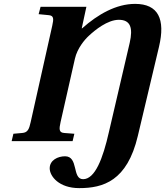

<svg xmlns="http://www.w3.org/2000/svg" viewBox="-20 -727 851 989"><path d="M40 0H354L363 -38L311 -42C283 -44 284 -62 292 -98L366 -425C378 -478 416 -523 438 -543C469 -572 534 -625 592 -625C652 -625 666 -584 648 -506L541 -47C510 91 469 196 408 196C350 196 386 78 315 78C278 78 236 98 236 140C236 181 284 242 388 242C511 242 635 206 690 -27L799 -486C833 -629 795 -707 676 -707C579 -707 485 -654 403 -581H401L425 -692H189L179 -654L230 -649C258 -647 257 -630 249 -594L138 -98C130 -62 123 -44 94 -42L49 -38Z"/></svg>

Font: Heuristica
Style: Bold Italic
Weight: 700
Italic angle: -13°
Version: Version 1.0.1